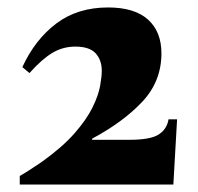

<svg xmlns="http://www.w3.org/2000/svg" viewBox="-20 -495 530 515"><path d="M432 -175H455L445 0H33V-23Q42 -28 58.5 -38.5Q75 -49 91 -60Q147 -100 179.5 -137Q212 -174 228 -206.5Q244 -239 248.5 -264.5Q253 -290 253 -305Q253 -334 236.5 -352Q220 -370 182 -370Q149 -370 121 -353.5Q93 -337 59 -299L40 -315Q74 -389 131 -432Q188 -475 270 -475Q341 -475 377 -442.5Q413 -410 413 -352Q413 -277 362 -222.5Q311 -168 227 -123V-120H327Q384 -120 406 -134.5Q428 -149 432 -175Z"/></svg>

Font: Bona Nova
Style: Bold
Weight: 700
Designer: Mateusz Machalski
Foundry: Capitalics
Version: Version 4.001; ttfautohint (v1.8.3)